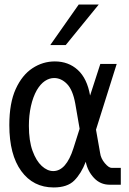

<svg xmlns="http://www.w3.org/2000/svg" viewBox="-20 -812 568 844"><path d="M326 -792H414L269 -614H201ZM216 12Q126 12 73.5 -60Q21 -132 21 -262Q21 -359 49 -420.5Q77 -482 122.5 -512Q168 -542 221 -542Q281 -542 322 -504.5Q363 -467 376 -392L421 -531H493L402 -242L420 -140Q423 -116 440.5 -95Q458 -74 471 -74H511V0H462Q421 0 393 -30Q365 -60 357 -101Q337 -49 306.5 -18.5Q276 12 216 12ZM214 -60Q271 -60 303 -161L330 -246L311 -356Q300 -417 274.5 -443Q249 -469 218 -469Q197 -469 177.5 -456Q158 -443 142 -416Q125 -386 116 -345.5Q107 -305 107 -259Q107 -193 123 -149Q139 -105 163.5 -82.5Q188 -60 214 -60Z"/></svg>

Font: PlemolJP
Style: Regular
Weight: 400
Monospace: yes
Version: v2.0.4; ttfautohint (v1.8.4.7-5d5b-dirty) -l 6 -r 45 -G 200 